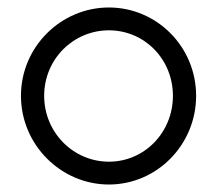

<svg xmlns="http://www.w3.org/2000/svg" viewBox="-20 -482 583 513"><path d="M36 -226C36 -95 143 11 271 11C399 11 504 -95 504 -226C504 -357 399 -462 271 -462C143 -462 36 -357 36 -226ZM98 -226C98 -324 176 -401 271 -401C366 -401 442 -324 442 -226C442 -128 366 -50 271 -50C176 -50 98 -128 98 -226Z"/></svg>

Font: Charger Sport
Style: Lit
Weight: 300
Designer: Jasper
Foundry: Cannot Into Space Fonts
Version: Version 1.1